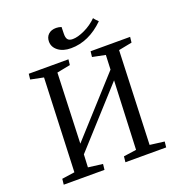

<svg xmlns="http://www.w3.org/2000/svg" viewBox="-159 -1044 1082 1173"><g transform="rotate(-20 381.5 -458.0)"><path d="M561 -494 233 -132 229 -49 323 -37 319 0H54L58 -37L141 -49L165 -657L81 -674L85 -710H343L339 -674L252 -657L235 -201L563 -563L567 -657L483 -674L487 -710H744L740 -674L653 -657L630 -49L724 -37L720 0H455L459 -37L542 -49ZM382 -768Q331 -768 299.5 -792Q268 -816 268 -852Q268 -881 286.5 -898.5Q305 -916 337 -916Q346 -916 353.5 -914.5Q361 -913 371 -910L370 -868Q369 -841 378.5 -829Q388 -817 411 -817Q444 -817 489.5 -838.5Q535 -860 570 -895Q570 -894 579.5 -883Q589 -872 597 -865Q498 -768 382 -768Z"/></g></svg>

Font: Literata 36pt
Style: Italic
Weight: 400
Italic angle: -2°
Designer: Latin by Veronika Burian and Jose Scaglione. Greek by Irene Vlachou. Cyrillic by Vera Evstafieva
Foundry: TypeTogether
Version: Version 3.002